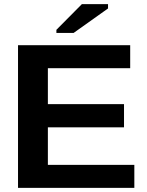

<svg xmlns="http://www.w3.org/2000/svg" viewBox="-20 -906 707 926"><path d="M627.9 0H66.9V-688H607.9V-577.1H210.9V-403.8H578.1V-292H210.9V-110.8H627.9ZM335 -747.1H252V-762.2L375 -886.2H501V-865.2Z"/></svg>

Font: Libra Sans Modern
Style: Bold
Weight: 700
Foundry: Stefan Peev, Context Ltd
Version: Version 1.000